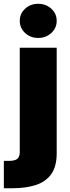

<svg xmlns="http://www.w3.org/2000/svg" viewBox="-56 -794 369 1018"><path d="M48.8 -541H244.6V18.6Q244.6 88.9 215.8 129.2Q187 169.4 134.3 186.8Q81.5 204.1 10.3 204.1H-35.6V59.1H-10.7Q23.4 59.1 36.1 47.9Q48.8 36.6 48.8 12.2ZM146.5 -592.8Q105.5 -592.8 77.1 -619.1Q48.8 -645.5 48.8 -683.6Q48.8 -721.7 77.1 -747.8Q105.5 -773.9 146.5 -773.9Q187.5 -773.9 216.1 -747.8Q244.6 -721.7 244.6 -683.6Q244.6 -645.5 216.1 -619.1Q187.5 -592.8 146.5 -592.8Z"/></svg>

Font: Inter 17pt Black
Style: Regular
Weight: 900
Version: Version 4.001;git-66647c0bb